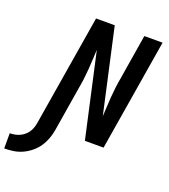

<svg xmlns="http://www.w3.org/2000/svg" viewBox="-280 -854 1046 1188"><g transform="rotate(20 243.5 -260.0)"><path d="M-113 215V115Q-97 115 -81 112Q-65 109 -50 102.5Q-35 96 -21.5 85Q-8 74 1.5 60.5Q11 47 16.5 31.5Q22 16 25 0Q55 -184 85.5 -367.5Q116 -551 146 -735H269L392 -181Q394 -213 395.5 -246Q397 -279 399.5 -311.5Q402 -344 406 -376.5Q410 -409 416 -441L464 -735H584L463 0H340L217 -554Q215 -522 213.5 -489Q212 -456 209.5 -423.5Q207 -391 203 -358.5Q199 -326 193 -294L145 0Q140 30 129.5 58.5Q119 87 101.5 113Q84 139 59 159.5Q34 180 5.5 193Q-23 206 -53 210.5Q-83 215 -113 215Z"/></g></svg>

Font: Zed Sans Extended
Style: Bold Italic
Weight: 700
Width: 7
Italic angle: -9°
Designer: Belleve Invis
Foundry: Belleve Invis
Version: Version 1.0.0; ttfautohint (v1.8.4)